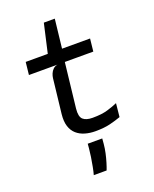

<svg xmlns="http://www.w3.org/2000/svg" viewBox="-178 -835 956 1194"><g transform="rotate(-20 300.0 -238.0)"><path d="M334.5 7.5Q298 7.5 266.2 -1.8Q234.5 -11 211.5 -31.2Q188.5 -51.5 178 -84.2Q167.5 -117 172.5 -164L198.5 -393.5Q200 -406.5 206 -421.5Q212 -436.5 224 -448.2Q236 -460 254 -462.5L216.5 -524L218.5 -541L263 -737H335.5L310 -510.5L304.5 -484.5L268.5 -166Q263 -114 283.2 -95.5Q303.5 -77 346.5 -77Q407 -77 446.2 -88.8Q485.5 -100.5 513.5 -113L504.5 -24Q473 -12.5 432.8 -2.5Q392.5 7.5 334.5 7.5ZM64.5 -462.5 73.5 -546H499.5L490.5 -462.5ZM230.5 260.5Q236.5 240 242.2 209.8Q248 179.5 252.8 148.2Q257.5 117 259.5 93.5L262 64H358L355 99.5Q352.5 127.5 346 157.5Q339.5 187.5 331.2 214.5Q323 241.5 315.5 260.5Z"/></g></svg>

Font: Spline Sans Mono
Style: Italic
Weight: 400
Italic angle: -4°
Monospace: yes
Designer: Eben Sorkin, Mirko Velimirovic
Foundry: Sorkin Type
Version: Version 1.004